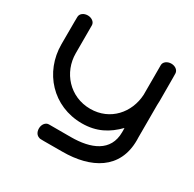

<svg xmlns="http://www.w3.org/2000/svg" viewBox="-146 -745 972 963"><g transform="rotate(30 340.5 -263.0)"><path d="M342.6 -190.5C223.1 -190.5 140.8 -286.5 140.8 -395.6C140.8 -507.1 140.8 -557.6 140.8 -557.6C140.8 -576.5 121.3 -590.6 98.8 -590.6C76.6 -590.6 57.5 -577.8 56.7 -558.4C56.6 -557.4 56 -546.9 56 -399C56 -237.9 174.3 -106.5 342.6 -106.5C427.4 -106.5 487.6 -139.9 539.9 -193.6V-187.6C540 -185.8 539.8 -187 540.3 -183.7L540.3 -169.5C540.3 -56.7 444.2 -19.5 329.8 -19.5C214.8 -19.5 203 -19.5 203 -19.5C183.5 -19.5 169.2 0 169.2 22.6C169.2 42.2 178.1 58.6 195.4 63.5C200 66.7 217.9 65.3 329.8 65.3C492.9 65.3 624.9 -3 624.4 -171.7C624.4 -176.8 624.3 -180.2 624 -186.7C624.1 -188.2 624.1 -217.5 624.1 -375.4C624.7 -383.1 625 -390.7 625 -398.5C625 -545.8 624.4 -557.2 624.3 -558.3C623.6 -576.5 605.4 -590.6 582.3 -590.6C559.7 -590.6 539.9 -576.5 539.9 -557.6V-385.5C534.3 -280.4 458.3 -190.5 342.6 -190.5Z"/></g></svg>

Font: Hi.
Style: Bold
Weight: 400
Designer: Mew Too, Robert Jablonski
Foundry: Cannot Into Space Fonts
Version: Version 1.996